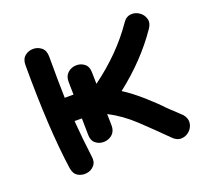

<svg xmlns="http://www.w3.org/2000/svg" viewBox="-99 -647 801 761"><g transform="rotate(-20 301.5 -266.0)"><path d="M507 -17Q524 1 543.5 0.5Q563 0 577.5 -13Q592 -26 595 -45Q598 -64 583 -83L530 -133Q505 -160 464.5 -196Q424 -232 385 -257Q498 -345 571 -452Q585 -472 579.5 -491Q574 -510 557.5 -521Q541 -532 521.5 -530Q502 -528 489 -508Q417 -403 301 -318Q300 -344 300 -366Q300 -391 285 -403Q270 -415 250 -414.5Q230 -414 215 -401Q200 -388 200 -364Q201 -339 201 -309H164Q162 -374 162 -484Q162 -509 147 -521.5Q132 -534 112 -534Q92 -534 77 -521.5Q62 -509 62 -484Q62 -214 87 -40Q91 -15 107.5 -5.5Q124 4 143.5 1.5Q163 -1 176 -15.5Q189 -30 185 -54Q175 -131 169 -209H200Q200 -169 201 -140Q201 -115 216 -103Q231 -91 251 -91.5Q271 -92 286 -105Q301 -118 301 -142Q301 -164 300 -191Q356 -162 405 -116Q454 -70 507 -17Z"/></g></svg>

Font: Balsamiq Sans
Style: Regular
Weight: 400
Designer: Michael Angeles
Foundry: Balsamiq SRL
Version: Version 1.020; ttfautohint (v1.8.4.7-5d5b);gftools[0.9.26]